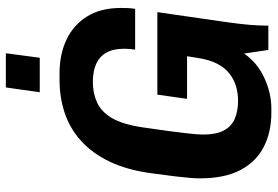

<svg xmlns="http://www.w3.org/2000/svg" viewBox="-162 -752 925 640"><g transform="rotate(-90 300.0 -432.5)"><path d="M244 10Q180 10 130.5 -15Q81 -40 53 -92.5Q25 -145 25 -228Q25 -243 26.5 -261Q28 -279 31.5 -309.5Q35 -340 42 -390Q53 -471 80.5 -528.5Q108 -586 149 -623.5Q190 -661 242 -678.5Q294 -696 352 -696H376Q438 -696 487 -673Q536 -650 564.5 -604.5Q593 -559 593 -491Q593 -479 592.5 -467.5Q592 -456 590 -444H454Q457 -461 457 -481Q457 -517 444 -540Q431 -563 406.5 -574Q382 -585 346 -585Q309 -585 278 -571Q247 -557 226 -521.5Q205 -486 195 -419Q187 -366 182.5 -331Q178 -296 175.5 -274.5Q173 -253 172 -240Q171 -227 171 -218Q171 -174 184.5 -148.5Q198 -123 223.5 -112Q249 -101 284 -101Q308 -101 331 -107.5Q354 -114 374 -129.5Q394 -145 407.5 -171.5Q421 -198 427 -239L432 -271H290L304 -370H579L545 -134Q539 -91 536.5 -60Q534 -29 534 0H453L441 -81Q411 -37 360 -13.5Q309 10 258 10ZM312 -762 328 -875H442L427 -762Z"/></g></svg>

Font: Chivo Mono SemiBold
Style: Italic
Weight: 600
Italic angle: -8.05°
Monospace: yes
Version: Version 1.008